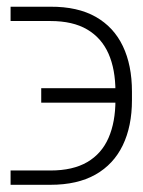

<svg xmlns="http://www.w3.org/2000/svg" viewBox="-20 -542 414 557"><path d="M10.7 -47.4H126.5Q191.4 -47.4 233.2 -71.8Q274.9 -96.2 294.9 -142.1Q314.9 -188 314.9 -251.5V-276.4Q314.9 -340.8 294.7 -386.5Q274.4 -432.1 232.9 -456.5Q191.4 -481 126.5 -481H10.7V-522.5H126.5Q205.1 -522.9 257.6 -493.2Q310.1 -463.4 336.4 -408.2Q362.8 -353 362.8 -276.4V-251.5Q362.8 -175.8 336.2 -120.6Q309.6 -65.4 257.1 -35.6Q204.6 -5.9 126.5 -5.9H10.7ZM99.6 -244.1V-286.1H344.7V-244.1Z"/></svg>

Font: Inter 24pt ExtraLight
Style: Regular
Weight: 250
Designer: Rasmus Andersson
Foundry: rsms
Version: Version 4.001;git-66647c0bb